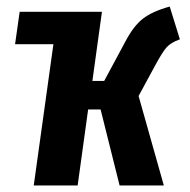

<svg xmlns="http://www.w3.org/2000/svg" viewBox="-20 -566 579 586"><path d="M454 -367 403 -273 480 0H345L287 -232H249L217 0H83L143 -431H26L40 -530H292L291 -529L262 -319H298L362 -438Q387 -486 415.5 -508.5Q444 -531 498 -546L529 -446Q501 -436 488 -421Q475 -406 454 -367Z"/></svg>

Font: Fira Sans Compressed SemiBold
Style: Italic
Weight: 600
Width: 1
Italic angle: -8°
Designer: bBox Type GmbH & Carrois Corporate GbR & Edenspiekermann AG
Foundry: bBox Type GmbH & Carrois Corporate GbR & Edenspiekermann AG
Version: Version 4.301